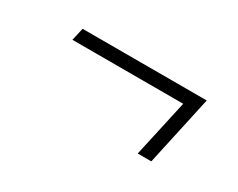

<svg xmlns="http://www.w3.org/2000/svg" viewBox="-45 -540 650 525"><g transform="rotate(30 280.0 -277.0)"><path d="M447 -366 468 -347H93L102 -387H494L446 -167H403Z"/></g></svg>

Font: Roboto Serif 20pt Thin
Style: Italic
Weight: 250
Italic angle: -10°
Version: Version 1.007